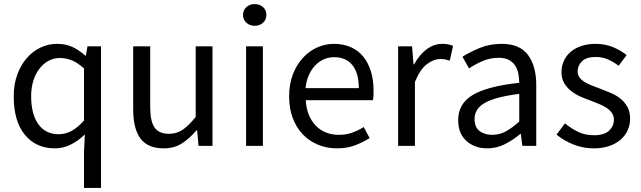

<svg xmlns="http://www.w3.org/2000/svg" viewBox="-20 -712 3127 937"><path d="M390 205V32L394 -56Q365 -27 327.5 -7.5Q290 12 248 12Q156 12 101.5 -54Q47 -120 47 -242Q47 -301 64.5 -348.5Q82 -396 111 -429Q140 -462 178 -480Q216 -498 258 -498Q300 -498 332 -483.5Q364 -469 397 -440H399L407 -486H473V205ZM266 -57Q300 -57 330 -73.5Q360 -90 390 -124V-378Q359 -406 330.5 -417.5Q302 -429 272 -429Q243 -429 217.5 -415.5Q192 -402 173 -377.5Q154 -353 143 -319Q132 -285 132 -243Q132 -155 167 -106Q202 -57 266 -57Z M779 12Q701 12 665.5 -36Q630 -84 630 -178V-486H713V-189Q713 -120 734.5 -89.5Q756 -59 804 -59Q842 -59 871 -78.5Q900 -98 935 -141V-486H1017V0H949L942 -76H939Q905 -36 867.5 -12Q830 12 779 12Z M1181 0V-486H1263V0ZM1223 -586Q1199 -586 1182.5 -601Q1166 -616 1166 -639Q1166 -663 1182.5 -677.5Q1199 -692 1223 -692Q1247 -692 1263.5 -677.5Q1280 -663 1280 -639Q1280 -616 1263.5 -601Q1247 -586 1223 -586Z M1624 12Q1575 12 1532.5 -5.5Q1490 -23 1458.5 -55.5Q1427 -88 1409 -135Q1391 -182 1391 -242Q1391 -302 1409.5 -349.5Q1428 -397 1458.5 -430Q1489 -463 1528 -480.5Q1567 -498 1609 -498Q1655 -498 1691.5 -482Q1728 -466 1752.5 -436Q1777 -406 1790 -364Q1803 -322 1803 -270Q1803 -257 1802.5 -244.5Q1802 -232 1800 -223H1472Q1477 -145 1520.5 -99.5Q1564 -54 1634 -54Q1669 -54 1698.5 -64.5Q1728 -75 1755 -92L1784 -38Q1752 -18 1713 -3Q1674 12 1624 12ZM1471 -282H1731Q1731 -356 1699.5 -394.5Q1668 -433 1611 -433Q1585 -433 1561.5 -423Q1538 -413 1519 -393.5Q1500 -374 1487.5 -346Q1475 -318 1471 -282Z M1923 0V-486H1991L1998 -398H2001Q2026 -444 2061.5 -471Q2097 -498 2139 -498Q2168 -498 2191 -488L2175 -416Q2163 -420 2153 -422Q2143 -424 2128 -424Q2097 -424 2063.5 -399Q2030 -374 2005 -312V0Z M2358 12Q2297 12 2256.5 -24Q2216 -60 2216 -126Q2216 -206 2287 -248.5Q2358 -291 2514 -308Q2514 -331 2509.5 -353Q2505 -375 2494 -392Q2483 -409 2463.5 -419.5Q2444 -430 2414 -430Q2372 -430 2335 -414Q2298 -398 2269 -378L2237 -435Q2271 -457 2320 -477.5Q2369 -498 2428 -498Q2517 -498 2557 -443.5Q2597 -389 2597 -298V0H2529L2522 -58H2519Q2484 -29 2444 -8.5Q2404 12 2358 12ZM2382 -54Q2417 -54 2448 -70.5Q2479 -87 2514 -119V-254Q2453 -246 2411.5 -235Q2370 -224 2344.5 -209Q2319 -194 2307.5 -174.5Q2296 -155 2296 -132Q2296 -90 2321 -72Q2346 -54 2382 -54Z M2877 12Q2825 12 2778 -7Q2731 -26 2696 -55L2737 -110Q2769 -84 2802.5 -68Q2836 -52 2880 -52Q2928 -52 2952 -74Q2976 -96 2976 -128Q2976 -147 2966 -161Q2956 -175 2940.5 -185.5Q2925 -196 2905 -204Q2885 -212 2865 -220Q2839 -229 2813 -240.5Q2787 -252 2766.5 -268.5Q2746 -285 2733 -307Q2720 -329 2720 -360Q2720 -389 2731.5 -414.5Q2743 -440 2764.5 -458.5Q2786 -477 2817 -487.5Q2848 -498 2887 -498Q2933 -498 2971.5 -482Q3010 -466 3038 -443L2999 -391Q2974 -410 2947 -422Q2920 -434 2888 -434Q2842 -434 2820.5 -413Q2799 -392 2799 -364Q2799 -347 2808 -334.5Q2817 -322 2832 -312.5Q2847 -303 2866.5 -295.5Q2886 -288 2907 -280Q2933 -270 2959.5 -259Q2986 -248 3007 -231.5Q3028 -215 3041.5 -191Q3055 -167 3055 -133Q3055 -103 3043.5 -77Q3032 -51 3009.5 -31Q2987 -11 2953.5 0.5Q2920 12 2877 12Z"/></svg>

Font: Pinyin1712
Style: Regular
Weight: 400
Version: Version 1